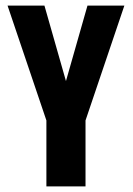

<svg xmlns="http://www.w3.org/2000/svg" viewBox="-20 -667 475 687"><path d="M425 -647 286 -236V0H146V-236L7 -647H139L216 -377L293 -647Z"/></svg>

Font: Squada One
Style: Regular
Weight: 400
Designer: Joe Prince
Foundry: Joe Prince
Version: Version 1.001